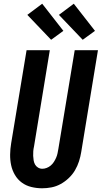

<svg xmlns="http://www.w3.org/2000/svg" viewBox="-20 -1005 547 1033"><path d="M207 8Q177 8 148.5 1Q120 -6 97.5 -22.5Q75 -39 60.5 -63.5Q46 -88 40 -116Q34 -144 34.5 -174Q35 -204 40 -234L123 -735H248L163 -217Q160 -204 159 -191.5Q158 -179 158.5 -166.5Q159 -154 161 -142Q163 -130 168.5 -120Q174 -110 184.5 -103.5Q195 -97 208 -97Q219 -97 231 -101.5Q243 -106 253 -114.5Q263 -123 270 -134Q277 -145 282 -156.5Q287 -168 289.5 -180Q292 -192 294 -204L382 -735H507L417 -187Q413 -162 405 -137Q397 -112 383.5 -89Q370 -66 350 -47Q330 -28 306.5 -15Q283 -2 257.5 3Q232 8 207 8ZM425 -791 297 -925 377 -985 491 -839ZM255 -791 127 -925 207 -985 321 -839Z"/></svg>

Font: Iosevka Extrabold
Style: Italic
Weight: 800
Italic angle: -9°
Monospace: yes
Designer: Belleve Invis
Foundry: Belleve Invis
Version: Version 32.5.0; ttfautohint (v1.8.4)